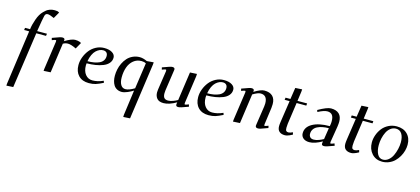

<svg xmlns="http://www.w3.org/2000/svg" viewBox="-74 -1382 5073 2321"><g transform="rotate(15 2462.5 -222.0)"><path d="M54.2 293.9 56.2 267.1 150.9 -411.1H87.9L91.8 -439H154.8Q161.1 -495.6 187 -567.9Q210.9 -637.2 252 -678.2Q269.5 -695.8 283 -706.5Q296.4 -717.3 322.5 -727.5Q348.6 -737.8 378.9 -737.8Q399.9 -737.8 422.9 -733.9L441.9 -724.1L396 -644Q340.3 -669.9 315.9 -669.9Q301.8 -669.9 292.7 -663.1Q283.7 -656.2 278.8 -638.2Q269.5 -603.5 243.2 -439H366.2L361.8 -411.1H240.2L139.2 289.1Z M435.5 -405.8Q499.5 -429.2 522.2 -436.5Q544.9 -443.8 558.6 -443.8Q588.9 -443.8 588.9 -421.9Q588.9 -416 587.9 -411.1L586.4 -404.8Q670.9 -456.1 714.8 -456.1Q748.5 -456.1 774.4 -446.8L792.5 -437L747.6 -356.9Q681.6 -389.2 643.6 -389.2Q611.3 -389.2 582.5 -372.1L529.8 0L442.9 4.9L444.8 -19L495.6 -372.1Q498.5 -393.1 488.8 -393.1Q477.5 -393.1 441.9 -378.9Z M831.5 -172.9Q831.5 -222.2 850.1 -271.7Q868.7 -321.3 900.4 -361.6Q932.1 -401.9 979.7 -427Q1027.3 -452.1 1080.6 -452.1Q1144.5 -452.1 1181.6 -428.5Q1218.8 -404.8 1218.8 -367.2Q1218.8 -328.1 1193.6 -298.3Q1168.5 -268.6 1125.2 -251.5Q1082 -234.4 1030.8 -226.1Q979.5 -217.8 921.4 -217.8Q919.4 -205.6 919.4 -191.9Q919.4 -120.1 953.4 -78.1Q987.3 -36.1 1041.5 -36.1Q1106.9 -36.1 1176.8 -67.9L1184.6 -43.9Q1128.4 -15.6 1092 -4.4Q1055.7 6.8 1007.8 6.8Q924.8 6.8 878.2 -41.7Q831.5 -90.3 831.5 -172.9ZM924.8 -245.1Q970.2 -245.1 1006.8 -251.7Q1043.5 -258.3 1072.3 -271.7Q1101.1 -285.2 1116.9 -308.6Q1132.8 -332 1132.8 -363.8Q1132.8 -393.1 1117.2 -407.5Q1101.6 -421.9 1075.7 -421.9Q1053.2 -421.9 1031.2 -412.4Q1009.3 -402.8 987.8 -383.1Q966.3 -363.3 949.5 -327.6Q932.6 -292 924.8 -245.1Z M1290 -162.1Q1290 -201.2 1298.3 -241.2Q1306.6 -281.2 1325.4 -320.1Q1344.2 -358.9 1371.1 -388.9Q1397.9 -418.9 1438 -437.5Q1478 -456.1 1525.4 -456.1Q1566.4 -456.1 1617.2 -432.1L1702.1 -439L1700.2 -411.1L1601.1 289.1L1517.1 293.9L1518.1 267.1L1561 -47.9Q1533.2 -29.3 1491 -11.2Q1448.7 6.8 1420.4 6.8Q1385.7 6.8 1359.9 -7.1Q1334 -21 1319.1 -44.9Q1304.2 -68.8 1297.1 -98.4Q1290 -127.9 1290 -162.1ZM1375 -163.1Q1375 -105 1395.8 -71Q1416.5 -37.1 1454.1 -37.1Q1499 -37.1 1566.4 -78.1L1613.3 -402.8Q1587.9 -416 1557.1 -416Q1499.5 -416 1457.5 -381.8Q1415.5 -347.7 1395.3 -291.3Q1375 -234.9 1375 -163.1Z M1813 -405.8Q1877 -429.2 1899.7 -436.5Q1922.4 -443.8 1936 -443.8Q1966.3 -443.8 1966.3 -419.9Q1966.3 -418.9 1963.9 -401.9L1927.2 -150.9Q1924.3 -129.9 1924.3 -111.8Q1924.3 -71.8 1939.9 -54.4Q1955.6 -37.1 1989.3 -37.1Q2014.6 -37.1 2049.6 -49.8Q2084.5 -62.5 2106 -76.2L2157.2 -434.1L2243.2 -439L2242.2 -411.1L2192.9 -64.9Q2189.9 -43.9 2199.2 -43.9Q2209.5 -43.9 2245.1 -58.1L2252 -30.8Q2191.4 -8.3 2166.5 -0.7Q2141.6 6.8 2127.9 6.8Q2111.3 6.8 2104.7 1Q2098.1 -4.9 2098.1 -17.1Q2098.1 -26.4 2100.1 -35.2L2102.1 -45.9Q2011.7 6.8 1942.9 6.8Q1885.7 6.8 1860.4 -23.2Q1835 -53.2 1835 -99.1Q1835 -114.7 1837.9 -136.2L1873 -372.1Q1876 -393.1 1866.2 -393.1Q1855 -393.1 1819.3 -378.9Z M2329.6 -172.9Q2329.6 -222.2 2348.1 -271.7Q2366.7 -321.3 2398.4 -361.6Q2430.2 -401.9 2477.8 -427Q2525.4 -452.1 2578.6 -452.1Q2642.6 -452.1 2679.7 -428.5Q2716.8 -404.8 2716.8 -367.2Q2716.8 -328.1 2691.7 -298.3Q2666.5 -268.6 2623.3 -251.5Q2580.1 -234.4 2528.8 -226.1Q2477.5 -217.8 2419.4 -217.8Q2417.5 -205.6 2417.5 -191.9Q2417.5 -120.1 2451.4 -78.1Q2485.4 -36.1 2539.6 -36.1Q2605 -36.1 2674.8 -67.9L2682.6 -43.9Q2626.5 -15.6 2590.1 -4.4Q2553.7 6.8 2505.9 6.8Q2422.9 6.8 2376.2 -41.7Q2329.6 -90.3 2329.6 -172.9ZM2422.9 -245.1Q2468.3 -245.1 2504.9 -251.7Q2541.5 -258.3 2570.3 -271.7Q2599.1 -285.2 2615 -308.6Q2630.9 -332 2630.9 -363.8Q2630.9 -393.1 2615.2 -407.5Q2599.6 -421.9 2573.7 -421.9Q2551.3 -421.9 2529.3 -412.4Q2507.3 -402.8 2485.8 -383.1Q2464.4 -363.3 2447.5 -327.6Q2430.7 -292 2422.9 -245.1Z M2805.2 -405.8Q2869.1 -429.2 2891.8 -436.5Q2914.6 -443.8 2928.2 -443.8Q2958.5 -443.8 2958.5 -420.9Q2958.5 -416 2957.5 -411.1L2956.1 -404.8Q3037.1 -456.1 3084.5 -456.1Q3151.9 -456.1 3187 -422.1Q3222.2 -388.2 3222.2 -323.2Q3222.2 -298.8 3219.2 -274.9L3190.4 -64.9Q3187.5 -43.9 3196.3 -43.9Q3205.6 -43.9 3241.2 -58.1L3247.1 -30.8Q3183.6 -7.3 3161.4 -0.2Q3139.2 6.8 3125.5 6.8Q3093.3 6.8 3093.3 -19Q3093.3 -23.4 3095.2 -35.2L3130.4 -270Q3133.3 -291.5 3133.3 -308.1Q3133.3 -410.2 3049.3 -410.2Q3014.2 -410.2 2952.1 -372.1L2899.4 0L2812.5 4.9L2814.5 -19L2865.2 -372.1Q2868.2 -393.1 2858.4 -393.1Q2847.2 -393.1 2811.5 -378.9Z M3348.1 -411.1 3352.1 -439H3413.1L3435.1 -583L3520 -587.9L3518.1 -561L3501.5 -439H3622.1L3619.1 -411.1H3498L3459.5 -141.1Q3456.1 -115.2 3456.1 -89.8Q3456.1 -61.5 3465.3 -51.8Q3474.6 -42 3493.2 -42Q3513.2 -42 3546.4 -58.1L3554.2 -30.8Q3531.7 -19 3519.8 -13.4Q3507.8 -7.8 3491.2 -2.9Q3474.6 2 3459.5 2Q3415.5 2 3390.4 -19.8Q3365.2 -41.5 3365.2 -86.9Q3365.2 -107.9 3370.1 -141.1L3410.2 -411.1Z M3663.1 -78.1Q3663.1 -156.2 3742.4 -200.7Q3821.8 -245.1 3958 -245.1L3961.9 -269Q3964.8 -283.7 3964.8 -309.1Q3964.8 -360.8 3944.8 -385.5Q3924.8 -410.2 3883.8 -410.2Q3842.3 -410.2 3768.1 -371.1L3759.8 -394Q3868.7 -456.1 3918 -456.1Q3984.4 -456.1 4019.3 -423.1Q4054.2 -390.1 4054.2 -325.2Q4054.2 -304.7 4048.8 -264.2L4016.1 -64.9Q4013.2 -43.9 4022.9 -43.9Q4032.2 -43.9 4066.9 -58.1L4076.2 -30.8Q3976.6 6.8 3952.1 6.8Q3921.9 6.8 3921.9 -15.1Q3921.9 -25.4 3923.8 -35.2L3925.8 -45.9Q3835.4 6.8 3767.1 6.8Q3718.8 6.8 3690.9 -16.8Q3663.1 -40.5 3663.1 -78.1ZM3751 -94.2Q3751 -70.3 3765.1 -53.7Q3779.3 -37.1 3812 -37.1Q3839.8 -37.1 3873.5 -49.6Q3907.2 -62 3931.2 -76.2L3953.1 -217.8Q3911.6 -217.8 3876.2 -210.9Q3840.8 -204.1 3812.3 -189.9Q3783.7 -175.8 3767.3 -151.4Q3751 -127 3751 -94.2Z M4176.8 -411.1 4180.7 -439H4241.7L4263.7 -583L4348.6 -587.9L4346.7 -561L4330.1 -439H4450.7L4447.8 -411.1H4326.7L4288.1 -141.1Q4284.7 -115.2 4284.7 -89.8Q4284.7 -61.5 4293.9 -51.8Q4303.2 -42 4321.8 -42Q4341.8 -42 4375 -58.1L4382.8 -30.8Q4360.4 -19 4348.4 -13.4Q4336.4 -7.8 4319.8 -2.9Q4303.2 2 4288.1 2Q4244.1 2 4219 -19.8Q4193.8 -41.5 4193.8 -86.9Q4193.8 -107.9 4198.7 -141.1L4238.8 -411.1Z M4499.5 -187Q4499.5 -233.4 4516.1 -280Q4532.7 -326.7 4562.5 -365.2Q4592.3 -403.8 4639.4 -428Q4686.5 -452.1 4742.7 -452.1Q4827.1 -452.1 4876 -402.3Q4924.8 -352.5 4924.8 -270Q4924.8 -233.4 4914.3 -194.8Q4903.8 -156.2 4882.8 -120.1Q4861.8 -84 4833 -55.7Q4804.2 -27.3 4763.9 -10.3Q4723.6 6.8 4678.7 6.8Q4598.1 6.8 4548.8 -48.3Q4499.5 -103.5 4499.5 -187ZM4588.4 -176.8Q4588.4 -109.4 4611.8 -64.7Q4635.3 -20 4681.6 -20Q4718.8 -20 4749.8 -45.2Q4780.8 -70.3 4799.3 -109.6Q4817.9 -148.9 4828.1 -193.1Q4838.4 -237.3 4838.4 -278.8Q4838.4 -344.2 4813.5 -383.5Q4788.6 -422.9 4739.7 -422.9Q4703.1 -422.9 4673.3 -400.1Q4643.6 -377.4 4625.5 -340.8Q4607.4 -304.2 4597.9 -261.7Q4588.4 -219.2 4588.4 -176.8Z"/></g></svg>

Font: Dehuti
Style: Bold-Italic
Weight: 700
Version: Version 1.2